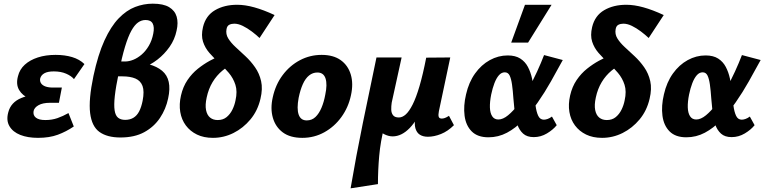

<svg xmlns="http://www.w3.org/2000/svg" viewBox="-20 -737 4164 1046"><path d="M187 14Q131 14 90.5 -2Q50 -18 31.5 -49.5Q13 -81 25 -125Q39 -180 97 -203.5Q155 -227 234 -227L228 -183Q180 -183 141 -199.5Q102 -216 84 -247Q66 -278 78 -322Q87 -359 115 -384.5Q143 -410 186 -424Q229 -438 283 -438Q333 -438 373 -426Q413 -414 440 -388L383 -306Q369 -323 340.5 -335.5Q312 -348 273 -348Q240 -348 222 -338Q204 -328 199 -310Q196 -295 203.5 -283.5Q211 -272 227.5 -266Q244 -260 268 -260H317L301 -177H253Q213 -177 190 -164Q167 -151 163 -132Q159 -109 175.5 -96Q192 -83 227 -83Q263 -83 293 -93.5Q323 -104 353 -121L382 -48Q341 -20 295 -3Q249 14 187 14Z M636 12Q564 12 522 -18Q480 -48 471 -121Q462 -194 489 -323Q514 -440 549 -516.5Q584 -593 626.5 -637Q669 -681 716 -699Q763 -717 812 -717Q870 -717 901.5 -698Q933 -679 942.5 -646Q952 -613 942 -570Q932 -522 904 -482Q876 -442 838 -412.5Q800 -383 755.5 -366.5Q711 -350 666 -350L691 -398Q807 -398 863 -351.5Q919 -305 896 -201Q884 -143 851.5 -94.5Q819 -46 766 -17Q713 12 636 12ZM662 -84Q688 -84 707 -95.5Q726 -107 738 -130Q750 -153 757 -188Q767 -240 756.5 -268.5Q746 -297 718 -309Q690 -321 647 -321H592L608 -402H661Q683 -402 706.5 -411.5Q730 -421 752 -440Q774 -459 791 -488Q808 -517 815 -554Q822 -589 812 -608.5Q802 -628 773 -628Q751 -628 732 -614.5Q713 -601 695.5 -569.5Q678 -538 661 -482Q644 -426 627 -340Q611 -264 605.5 -214Q600 -164 604.5 -135.5Q609 -107 623.5 -95.5Q638 -84 662 -84Z M1140 14Q1090 14 1053 -4Q1016 -22 992.5 -53.5Q969 -85 962 -127Q955 -169 966 -217Q977 -265 1001.5 -301Q1026 -337 1058 -362.5Q1090 -388 1123 -406Q1156 -424 1183.5 -434.5Q1211 -445 1227 -451L1262 -396Q1224 -379 1192 -352.5Q1160 -326 1138 -289.5Q1116 -253 1106 -206Q1097 -165 1102.5 -137.5Q1108 -110 1124.5 -96.5Q1141 -83 1166 -83Q1195 -83 1214.5 -99Q1234 -115 1246 -139.5Q1258 -164 1263 -190Q1274 -239 1262.5 -275Q1251 -311 1226.5 -340Q1202 -369 1173.5 -395Q1145 -421 1121 -448.5Q1097 -476 1086 -510Q1075 -544 1086 -590Q1101 -652 1151.5 -681.5Q1202 -711 1272 -711Q1315 -711 1365.5 -697Q1416 -683 1476 -655L1394 -530Q1375 -548 1351 -566Q1327 -584 1302.5 -596Q1278 -608 1256 -608Q1241 -608 1229 -602Q1217 -596 1214 -578Q1209 -551 1223.5 -527.5Q1238 -504 1263.5 -480.5Q1289 -457 1317.5 -430.5Q1346 -404 1369.5 -370.5Q1393 -337 1402.5 -295Q1412 -253 1399 -199Q1384 -134 1344.5 -86.5Q1305 -39 1252 -12.5Q1199 14 1140 14Z M1627 14Q1561 14 1521 -15.5Q1481 -45 1466.5 -95.5Q1452 -146 1466 -207Q1481 -276 1520 -328Q1559 -380 1614 -409Q1669 -438 1732 -438Q1796 -438 1836 -409.5Q1876 -381 1891 -331Q1906 -281 1892 -218Q1878 -152 1840 -99.5Q1802 -47 1747 -16.5Q1692 14 1627 14ZM1651 -81Q1679 -81 1698.5 -99.5Q1718 -118 1731.5 -150Q1745 -182 1752 -221Q1764 -277 1753.5 -309.5Q1743 -342 1709 -342Q1684 -342 1664 -326Q1644 -310 1630 -279Q1616 -248 1607 -204Q1596 -145 1607 -113Q1618 -81 1651 -81Z M1890 289Q1920 113 1956.5 -65.5Q1993 -244 2031 -424H2168L2114 -178Q2111 -158 2111.5 -139.5Q2112 -121 2121.5 -109Q2131 -97 2153 -97Q2172 -97 2190.5 -113.5Q2209 -130 2228 -167.5Q2247 -205 2265.5 -268Q2284 -331 2302 -423H2364Q2334 -276 2295.5 -181Q2257 -86 2212.5 -40Q2168 6 2119 6Q2108 6 2096.5 3Q2085 0 2074 -5.5Q2063 -11 2054 -18.5Q2045 -26 2040 -36L2073 -44Q2053 33 2046 111Q2039 189 2039 266ZM2311 8Q2285 8 2267.5 -3Q2250 -14 2243 -38.5Q2236 -63 2244 -103L2311 -423L2433 -424L2371 -131Q2367 -111 2370 -101Q2373 -91 2387 -91Q2394 -91 2403 -94Q2412 -97 2426 -106L2453 -55Q2420 -22 2382.5 -7Q2345 8 2311 8Z M2641 11Q2582 11 2550 -21Q2518 -53 2511 -106.5Q2504 -160 2519 -223Q2534 -289 2568 -336.5Q2602 -384 2648.5 -409.5Q2695 -435 2746 -435Q2788 -435 2814.5 -418Q2841 -401 2856 -372.5Q2871 -344 2878.5 -309.5Q2886 -275 2889 -240Q2893 -198 2897.5 -163Q2902 -128 2912 -106.5Q2922 -85 2943 -85Q2952 -85 2963.5 -89Q2975 -93 2987 -102L3013 -55Q2993 -30 2959.5 -10Q2926 10 2888 10Q2851 10 2830 -9Q2809 -28 2798.5 -58.5Q2788 -89 2784 -126Q2780 -163 2777 -200Q2774 -244 2769.5 -276Q2765 -308 2756.5 -325.5Q2748 -343 2730 -343Q2712 -343 2698 -327Q2684 -311 2673.5 -283.5Q2663 -256 2656 -222Q2648 -182 2649 -151.5Q2650 -121 2661.5 -103.5Q2673 -86 2695 -86Q2720 -86 2748 -109Q2776 -132 2804 -169Q2832 -206 2858 -252.5Q2884 -299 2906 -347Q2928 -395 2944 -437L3046 -410Q3015 -353 2981.5 -293.5Q2948 -234 2910 -179.5Q2872 -125 2830.5 -82Q2789 -39 2742 -14Q2695 11 2641 11ZM2765 -505 2840 -711H2985L2857 -505Z M3260 14Q3210 14 3173 -4Q3136 -22 3112.5 -53.5Q3089 -85 3082 -127Q3075 -169 3086 -217Q3097 -265 3121.5 -301Q3146 -337 3178 -362.5Q3210 -388 3243 -406Q3276 -424 3303.5 -434.5Q3331 -445 3347 -451L3382 -396Q3344 -379 3312 -352.5Q3280 -326 3258 -289.5Q3236 -253 3226 -206Q3217 -165 3222.5 -137.5Q3228 -110 3244.5 -96.5Q3261 -83 3286 -83Q3315 -83 3334.5 -99Q3354 -115 3366 -139.5Q3378 -164 3383 -190Q3394 -239 3382.5 -275Q3371 -311 3346.5 -340Q3322 -369 3293.5 -395Q3265 -421 3241 -448.5Q3217 -476 3206 -510Q3195 -544 3206 -590Q3221 -652 3271.5 -681.5Q3322 -711 3392 -711Q3435 -711 3485.5 -697Q3536 -683 3596 -655L3514 -530Q3495 -548 3471 -566Q3447 -584 3422.5 -596Q3398 -608 3376 -608Q3361 -608 3349 -602Q3337 -596 3334 -578Q3329 -551 3343.5 -527.5Q3358 -504 3383.5 -480.5Q3409 -457 3437.5 -430.5Q3466 -404 3489.5 -370.5Q3513 -337 3522.5 -295Q3532 -253 3519 -199Q3504 -134 3464.5 -86.5Q3425 -39 3372 -12.5Q3319 14 3260 14Z M3719 11Q3660 11 3628 -21Q3596 -53 3589 -106.5Q3582 -160 3597 -223Q3612 -289 3646 -336.5Q3680 -384 3726.5 -409.5Q3773 -435 3824 -435Q3866 -435 3892.5 -418Q3919 -401 3934 -372.5Q3949 -344 3956.5 -309.5Q3964 -275 3967 -240Q3971 -198 3975.5 -163Q3980 -128 3990 -106.5Q4000 -85 4021 -85Q4030 -85 4041.5 -89Q4053 -93 4065 -102L4091 -55Q4071 -30 4037.5 -10Q4004 10 3966 10Q3929 10 3908 -9Q3887 -28 3876.5 -58.5Q3866 -89 3862 -126Q3858 -163 3855 -200Q3852 -244 3847.5 -276Q3843 -308 3834.5 -325.5Q3826 -343 3808 -343Q3790 -343 3776 -327Q3762 -311 3751.5 -283.5Q3741 -256 3734 -222Q3726 -182 3727 -151.5Q3728 -121 3739.5 -103.5Q3751 -86 3773 -86Q3798 -86 3826 -109Q3854 -132 3882 -169Q3910 -206 3936 -252.5Q3962 -299 3984 -347Q4006 -395 4022 -437L4124 -410Q4093 -353 4059.5 -293.5Q4026 -234 3988 -179.5Q3950 -125 3908.5 -82Q3867 -39 3820 -14Q3773 11 3719 11Z"/></svg>

Font: Ysabeau Infant ExtraBold
Style: Italic
Weight: 800
Italic angle: -12°
Designer: Christian Thalmann (Catharsis Fonts)
Version: Version 2.001;gftools[0.9.30]; featfreeze: ss01,ss02,lnum